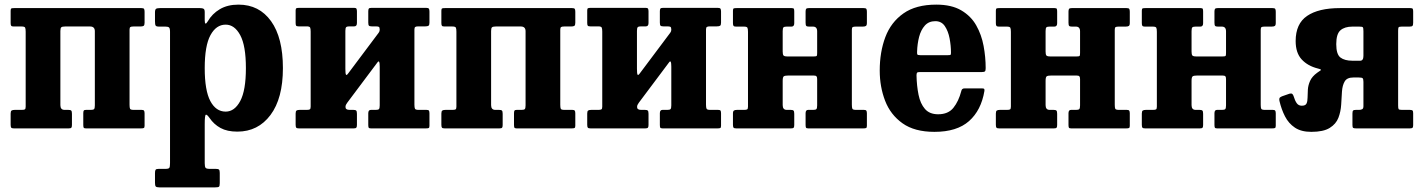

<svg xmlns="http://www.w3.org/2000/svg" viewBox="-20 -555 6156 830"><path d="M241 -100.5Q241 -80 259 -80H275Q284.5 -80 287.8 -77Q291 -74 291 -63V-15Q291 -6 288.5 -3Q286 0 277 0H40Q31 0 28.5 -3.2Q26 -6.5 26 -16V-64Q26 -74.5 30.2 -77.2Q34.5 -80 44 -80H74Q84 -80 87.5 -82.2Q91 -84.5 91 -94V-418Q91 -431 88.5 -435.8Q86 -440.5 73 -440.5H39Q31 -440.5 28.5 -443.5Q26 -446.5 26 -455.5V-509Q26 -517.5 29.8 -518.8Q33.5 -520 41.5 -520H591Q600 -520 602.5 -516.8Q605 -513.5 605 -504V-456.5Q605 -446 600.8 -443.2Q596.5 -440.5 587 -440.5H557Q547 -440.5 543.5 -438Q540 -435.5 540 -426.5V-102.5Q540 -89.5 542.2 -84.8Q544.5 -80 558 -80H592Q600 -80 602.5 -76.8Q605 -73.5 605 -65V-11Q605 -3 601.2 -1.5Q597.5 0 589.5 0H351Q343 0 341.5 -3.8Q340 -7.5 340 -15.5V-65.5Q340 -74 342.2 -77Q344.5 -80 352 -80H373Q383 -80 386.5 -83.2Q390 -86.5 390 -99.5V-420Q390 -440.5 369.5 -440.5H261.5Q249.5 -440.5 245.2 -437.2Q241 -434 241 -421Z M650 -463V-501Q650 -514 654.8 -517Q659.5 -520 671.5 -520H844.5Q855.5 -520 860.2 -517Q865 -514 865 -502.5V-468Q865 -441 878 -462.5Q897 -495.5 930.2 -515.2Q963.5 -535 1011 -535Q1100.5 -535 1151.8 -463.5Q1203 -392 1203 -260.5Q1203 -129.5 1149.2 -57.8Q1095.5 14 1006 14Q962 14 933.2 -1.8Q904.5 -17.5 885.5 -45.5Q874.5 -61 869.8 -59Q865 -57 865 -18.5V150.5Q865 166 868.8 170.5Q872.5 175 886.5 175H912.5Q923 175 926.5 178Q930 181 930 192.5V236.5Q930 249.5 926.5 252.2Q923 255 910 255H669Q656.5 255 653.2 251Q650 247 650 235V193Q650 182.5 652.8 178.8Q655.5 175 666 175H695.5Q709 175 712 170.5Q715 166 715 150V-417.5Q715 -433 710.5 -436.5Q706 -440 695 -440H667.5Q656 -440 653 -444.2Q650 -448.5 650 -463ZM865 -260.5Q865 -164 889.2 -118.2Q913.5 -72.5 955.5 -72.5Q994 -72.5 1018.5 -118.2Q1043 -164 1043 -260.5Q1043 -357.5 1018.5 -403Q994 -448.5 955.5 -448.5Q914.5 -448.5 889.8 -403Q865 -357.5 865 -260.5Z M1771.5 -102.5Q1771.5 -89.5 1774 -84.8Q1776.5 -80 1789.5 -80H1823.5Q1832 -80 1834.2 -76.8Q1836.5 -73.5 1836.5 -65V-11Q1836.5 -3 1833 -1.5Q1829.5 0 1821 0H1583Q1575 0 1573.5 -3.8Q1572 -7.5 1572 -15.5V-65.5Q1572 -80 1583.5 -80H1604.5Q1614.5 -80 1618 -83.2Q1621.5 -86.5 1621.5 -99.5V-267Q1621.5 -299.5 1611.5 -285L1481.5 -111.5Q1479 -108 1476.2 -103.2Q1473.5 -98.5 1473.5 -92.5Q1473.5 -80 1491 -80H1507.5Q1516.5 -80 1519.8 -77Q1523 -74 1523 -63V-15Q1523 -6 1520.2 -3Q1517.5 0 1509 0H1272Q1263 0 1260.5 -3.2Q1258 -6.5 1258 -16V-64Q1258 -74.5 1262 -77.2Q1266 -80 1276 -80H1306Q1315.5 -80 1319.2 -82.2Q1323 -84.5 1323 -94V-418.5Q1323 -431.5 1320.5 -436.2Q1318 -441 1305 -441H1271Q1262.5 -441 1260.2 -444Q1258 -447 1258 -456V-510Q1258 -518 1261.5 -519.5Q1265 -521 1273.5 -521H1511.5Q1519 -521 1521 -517.2Q1523 -513.5 1523 -505.5V-455.5Q1523 -441 1511.5 -441H1490.5Q1480.5 -441 1476.8 -437.8Q1473 -434.5 1473 -421.5V-257.5Q1473 -237.5 1475.5 -232.5Q1478 -227.5 1485.5 -238L1617 -413.5Q1621.5 -419.5 1621.5 -426.5Q1621.5 -437 1617.5 -439Q1613.5 -441 1603.5 -441H1587Q1578 -441 1575 -444Q1572 -447 1572 -458V-506Q1572 -515 1574.5 -518Q1577 -521 1586 -521H1822.5Q1831.5 -521 1834 -517.5Q1836.5 -514 1836.5 -505V-457Q1836.5 -446.5 1832.5 -443.8Q1828.5 -441 1818.5 -441H1788.5Q1779 -441 1775.2 -438.5Q1771.5 -436 1771.5 -427Z M2103 -100.5Q2103 -80 2121 -80H2137Q2146.5 -80 2149.8 -77Q2153 -74 2153 -63V-15Q2153 -6 2150.5 -3Q2148 0 2139 0H1902Q1893 0 1890.5 -3.2Q1888 -6.5 1888 -16V-64Q1888 -74.5 1892.2 -77.2Q1896.5 -80 1906 -80H1936Q1946 -80 1949.5 -82.2Q1953 -84.5 1953 -94V-418Q1953 -431 1950.5 -435.8Q1948 -440.5 1935 -440.5H1901Q1893 -440.5 1890.5 -443.5Q1888 -446.5 1888 -455.5V-509Q1888 -517.5 1891.8 -518.8Q1895.5 -520 1903.5 -520H2453Q2462 -520 2464.5 -516.8Q2467 -513.5 2467 -504V-456.5Q2467 -446 2462.8 -443.2Q2458.5 -440.5 2449 -440.5H2419Q2409 -440.5 2405.5 -438Q2402 -435.5 2402 -426.5V-102.5Q2402 -89.5 2404.2 -84.8Q2406.5 -80 2420 -80H2454Q2462 -80 2464.5 -76.8Q2467 -73.5 2467 -65V-11Q2467 -3 2463.2 -1.5Q2459.5 0 2451.5 0H2213Q2205 0 2203.5 -3.8Q2202 -7.5 2202 -15.5V-65.5Q2202 -74 2204.2 -77Q2206.5 -80 2214 -80H2235Q2245 -80 2248.5 -83.2Q2252 -86.5 2252 -99.5V-420Q2252 -440.5 2231.5 -440.5H2123.5Q2111.5 -440.5 2107.2 -437.2Q2103 -434 2103 -421Z M3032 -102.5Q3032 -89.5 3034.5 -84.8Q3037 -80 3050 -80H3084Q3092.5 -80 3094.8 -76.8Q3097 -73.5 3097 -65V-11Q3097 -3 3093.5 -1.5Q3090 0 3081.5 0H2843.5Q2835.5 0 2834 -3.8Q2832.5 -7.5 2832.5 -15.5V-65.5Q2832.5 -80 2844 -80H2865Q2875 -80 2878.5 -83.2Q2882 -86.5 2882 -99.5V-267Q2882 -299.5 2872 -285L2742 -111.5Q2739.5 -108 2736.8 -103.2Q2734 -98.5 2734 -92.5Q2734 -80 2751.5 -80H2768Q2777 -80 2780.2 -77Q2783.5 -74 2783.5 -63V-15Q2783.5 -6 2780.8 -3Q2778 0 2769.5 0H2532.5Q2523.5 0 2521 -3.2Q2518.5 -6.5 2518.5 -16V-64Q2518.5 -74.5 2522.5 -77.2Q2526.5 -80 2536.5 -80H2566.5Q2576 -80 2579.8 -82.2Q2583.5 -84.5 2583.5 -94V-418.5Q2583.5 -431.5 2581 -436.2Q2578.5 -441 2565.5 -441H2531.5Q2523 -441 2520.8 -444Q2518.5 -447 2518.5 -456V-510Q2518.5 -518 2522 -519.5Q2525.5 -521 2534 -521H2772Q2779.5 -521 2781.5 -517.2Q2783.5 -513.5 2783.5 -505.5V-455.5Q2783.5 -441 2772 -441H2751Q2741 -441 2737.2 -437.8Q2733.5 -434.5 2733.5 -421.5V-257.5Q2733.5 -237.5 2736 -232.5Q2738.5 -227.5 2746 -238L2877.5 -413.5Q2882 -419.5 2882 -426.5Q2882 -437 2878 -439Q2874 -441 2864 -441H2847.5Q2838.5 -441 2835.5 -444Q2832.5 -447 2832.5 -458V-506Q2832.5 -515 2835 -518Q2837.5 -521 2846.5 -521H3083Q3092 -521 3094.5 -517.5Q3097 -514 3097 -505V-457Q3097 -446.5 3093 -443.8Q3089 -441 3079 -441H3049Q3039.5 -441 3035.8 -438.5Q3032 -436 3032 -427Z M3662.5 -102.5Q3662.5 -89.5 3664.8 -84.8Q3667 -80 3680.5 -80H3714.5Q3722.5 -80 3725 -76.8Q3727.5 -73.5 3727.5 -65V-11Q3727.5 -3 3723.8 -1.5Q3720 0 3712 0H3473.5Q3465.5 0 3464 -3.8Q3462.5 -7.5 3462.5 -15.5V-65.5Q3462.5 -80 3473.5 -80H3495.5Q3505.5 -80 3509 -83.2Q3512.5 -86.5 3512.5 -99.5V-213Q3512.5 -222 3509.5 -225.2Q3506.5 -228.5 3497 -228.5H3388Q3373 -228.5 3368.2 -225Q3363.5 -221.5 3363.5 -205.5V-100.5Q3363.5 -80 3381 -80H3398Q3407 -80 3410.2 -77Q3413.5 -74 3413.5 -63V-15Q3413.5 -6 3411 -3Q3408.5 0 3399.5 0H3162.5Q3153.5 0 3151 -3.2Q3148.5 -6.5 3148.5 -16V-64Q3148.5 -74.5 3152.8 -77.2Q3157 -80 3166.5 -80H3196.5Q3206.5 -80 3210 -82.2Q3213.5 -84.5 3213.5 -94V-417.5Q3213.5 -430.5 3211 -435.2Q3208.5 -440 3195.5 -440H3161.5Q3153.5 -440 3151 -443.2Q3148.5 -446.5 3148.5 -455V-509Q3148.5 -517.5 3152.2 -518.8Q3156 -520 3164 -520H3402.5Q3410.5 -520 3412 -516.5Q3413.5 -513 3413.5 -504.5V-454.5Q3413.5 -440 3401.5 -440H3381Q3370.5 -440 3367 -436.8Q3363.5 -433.5 3363.5 -420.5V-332.5Q3363.5 -320 3366.8 -315.5Q3370 -311 3383.5 -311H3497.5Q3508.5 -311 3510.5 -313Q3512.5 -315 3512.5 -326V-419.5Q3512.5 -440 3494.5 -440H3477.5Q3468.5 -440 3465.5 -443Q3462.5 -446 3462.5 -457V-505Q3462.5 -514 3465.2 -517Q3468 -520 3476.5 -520H3713.5Q3722.5 -520 3725 -516.8Q3727.5 -513.5 3727.5 -504V-456Q3727.5 -445.5 3723.2 -442.8Q3719 -440 3709.5 -440H3679.5Q3669.5 -440 3666 -437.8Q3662.5 -435.5 3662.5 -426Z M3783 -250Q3783 -330 3807.2 -394.5Q3831.5 -459 3885.5 -497Q3939.5 -535 4027.5 -535Q4093.5 -535 4135.5 -510.2Q4177.5 -485.5 4200.2 -445.2Q4223 -405 4232 -356.5Q4241 -308 4241 -260.5Q4241 -249.5 4237.8 -246.5Q4234.5 -243.5 4223.5 -243.5H3956Q3947 -243.5 3944.5 -240.8Q3942 -238 3942 -229Q3943 -183.5 3950.8 -145.2Q3958.5 -107 3978.5 -84Q3998.5 -61 4035.5 -61Q4079 -61 4101.5 -89Q4124 -117 4135.5 -161Q4136.5 -166.5 4139.8 -169.8Q4143 -173 4151 -173H4223.5Q4232.5 -173 4234.5 -170.5Q4236.5 -168 4235.5 -161.5Q4221.5 -78 4169 -31.5Q4116.5 15 4019.5 15Q3933.5 15 3881.5 -22Q3829.5 -59 3806.2 -119.5Q3783 -180 3783 -250ZM3958 -316.5H4077.5Q4087.5 -316.5 4089.2 -318Q4091 -319.5 4091 -327.5Q4091 -357.5 4085 -389Q4079 -420.5 4064.5 -442Q4050 -463.5 4023.5 -463.5Q3995 -463.5 3978 -444.5Q3961 -425.5 3953.2 -395.5Q3945.5 -365.5 3944.5 -332Q3944 -323 3945.5 -319.8Q3947 -316.5 3958 -316.5Z M4799 -102.5Q4799 -89.5 4801.2 -84.8Q4803.5 -80 4817 -80H4851Q4859 -80 4861.5 -76.8Q4864 -73.5 4864 -65V-11Q4864 -3 4860.2 -1.5Q4856.5 0 4848.5 0H4610Q4602 0 4600.5 -3.8Q4599 -7.5 4599 -15.5V-65.5Q4599 -80 4610 -80H4632Q4642 -80 4645.5 -83.2Q4649 -86.5 4649 -99.5V-213Q4649 -222 4646 -225.2Q4643 -228.5 4633.5 -228.5H4524.5Q4509.5 -228.5 4504.8 -225Q4500 -221.5 4500 -205.5V-100.5Q4500 -80 4517.5 -80H4534.5Q4543.5 -80 4546.8 -77Q4550 -74 4550 -63V-15Q4550 -6 4547.5 -3Q4545 0 4536 0H4299Q4290 0 4287.5 -3.2Q4285 -6.5 4285 -16V-64Q4285 -74.5 4289.2 -77.2Q4293.5 -80 4303 -80H4333Q4343 -80 4346.5 -82.2Q4350 -84.5 4350 -94V-417.5Q4350 -430.5 4347.5 -435.2Q4345 -440 4332 -440H4298Q4290 -440 4287.5 -443.2Q4285 -446.5 4285 -455V-509Q4285 -517.5 4288.8 -518.8Q4292.5 -520 4300.5 -520H4539Q4547 -520 4548.5 -516.5Q4550 -513 4550 -504.5V-454.5Q4550 -440 4538 -440H4517.5Q4507 -440 4503.5 -436.8Q4500 -433.5 4500 -420.5V-332.5Q4500 -320 4503.2 -315.5Q4506.5 -311 4520 -311H4634Q4645 -311 4647 -313Q4649 -315 4649 -326V-419.5Q4649 -440 4631 -440H4614Q4605 -440 4602 -443Q4599 -446 4599 -457V-505Q4599 -514 4601.8 -517Q4604.5 -520 4613 -520H4850Q4859 -520 4861.5 -516.8Q4864 -513.5 4864 -504V-456Q4864 -445.5 4859.8 -442.8Q4855.5 -440 4846 -440H4816Q4806 -440 4802.5 -437.8Q4799 -435.5 4799 -426Z M5430 -102.5Q5430 -89.5 5432.2 -84.8Q5434.5 -80 5448 -80H5482Q5490 -80 5492.5 -76.8Q5495 -73.5 5495 -65V-11Q5495 -3 5491.2 -1.5Q5487.5 0 5479.5 0H5241Q5233 0 5231.5 -3.8Q5230 -7.5 5230 -15.5V-65.5Q5230 -80 5241 -80H5263Q5273 -80 5276.5 -83.2Q5280 -86.5 5280 -99.5V-213Q5280 -222 5277 -225.2Q5274 -228.5 5264.5 -228.5H5155.5Q5140.5 -228.5 5135.8 -225Q5131 -221.5 5131 -205.5V-100.5Q5131 -80 5148.5 -80H5165.5Q5174.5 -80 5177.8 -77Q5181 -74 5181 -63V-15Q5181 -6 5178.5 -3Q5176 0 5167 0H4930Q4921 0 4918.5 -3.2Q4916 -6.5 4916 -16V-64Q4916 -74.5 4920.2 -77.2Q4924.5 -80 4934 -80H4964Q4974 -80 4977.5 -82.2Q4981 -84.5 4981 -94V-417.5Q4981 -430.5 4978.5 -435.2Q4976 -440 4963 -440H4929Q4921 -440 4918.5 -443.2Q4916 -446.5 4916 -455V-509Q4916 -517.5 4919.8 -518.8Q4923.5 -520 4931.5 -520H5170Q5178 -520 5179.5 -516.5Q5181 -513 5181 -504.5V-454.5Q5181 -440 5169 -440H5148.5Q5138 -440 5134.5 -436.8Q5131 -433.5 5131 -420.5V-332.5Q5131 -320 5134.2 -315.5Q5137.5 -311 5151 -311H5265Q5276 -311 5278 -313Q5280 -315 5280 -326V-419.5Q5280 -440 5262 -440H5245Q5236 -440 5233 -443Q5230 -446 5230 -457V-505Q5230 -514 5232.8 -517Q5235.5 -520 5244 -520H5481Q5490 -520 5492.5 -516.8Q5495 -513.5 5495 -504V-456Q5495 -445.5 5490.8 -442.8Q5486.5 -440 5477 -440H5447Q5437 -440 5433.5 -437.8Q5430 -435.5 5430 -426Z M5511 -118.5Q5509.5 -125 5510.8 -129.8Q5512 -134.5 5521.5 -138.5L5554.5 -150Q5562.5 -152 5566 -149.2Q5569.5 -146.5 5571.5 -141Q5578 -119.5 5585.8 -108.8Q5593.5 -98 5607.5 -98Q5623.5 -98 5628 -107.5Q5632.5 -117 5632.5 -133Q5632.5 -149 5633.8 -167.8Q5635 -186.5 5643.5 -205.5Q5652 -224.5 5674 -240.5Q5685 -248.5 5689.8 -251.5Q5694.5 -254.5 5676.5 -259Q5633 -270 5607 -298.2Q5581 -326.5 5581 -377.5Q5581 -452.5 5630.5 -486.2Q5680 -520 5772.5 -520H6076.5Q6085 -520 6087 -517Q6089 -514 6089 -505V-457Q6089 -446.5 6086 -443.2Q6083 -440 6073 -440H6039.5Q6027.5 -440 6025.8 -436.5Q6024 -433 6024 -421.5V-99.5Q6024 -87 6026 -83.5Q6028 -80 6040 -80H6074Q6083 -80 6086 -77.5Q6089 -75 6089 -65.5V-14Q6089 -5 6086 -2.5Q6083 0 6074.5 0H5842.5Q5832.5 0 5829.5 -2.2Q5826.5 -4.5 5826.5 -15V-64Q5826.5 -74.5 5829.5 -77.2Q5832.5 -80 5842 -80H5855.5Q5863.5 -80 5868.8 -83Q5874 -86 5874 -96V-201Q5874 -213.5 5870.5 -216.8Q5867 -220 5854 -220H5830Q5803 -220 5793 -203Q5783 -186 5781.2 -159.2Q5779.5 -132.5 5777.8 -102.5Q5776 -72.5 5765.8 -45.8Q5755.5 -19 5728.2 -2Q5701 15 5648.5 15Q5605 15 5577.8 -3.2Q5550.5 -21.5 5535 -51.8Q5519.5 -82 5511 -118.5ZM5860 -292.5Q5874 -292.5 5874 -313.5V-419.5Q5874 -434 5871.5 -437Q5869 -440 5855.5 -440H5826.5Q5793 -440 5774.8 -424.2Q5756.5 -408.5 5756.5 -364Q5756.5 -320 5774.8 -306.2Q5793 -292.5 5826.5 -292.5Z"/></svg>

Font: Besley* Narrow
Style: Bold
Weight: 700
Width: 4
Designer: Owen Earl
Foundry: indestructible type*
Version: Version 3.000; ttfautohint (v1.8.3)